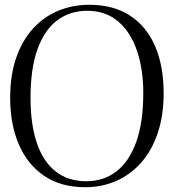

<svg xmlns="http://www.w3.org/2000/svg" viewBox="-20 -771 726 802"><path d="M336 11Q234.5 11 164.5 -36.5Q94.5 -84 58.5 -168Q22.5 -252 22.5 -362Q22.5 -457.5 47.8 -530Q73 -602.5 118 -651.8Q163 -701 223.2 -726Q283.5 -751 353 -751Q454 -751 523.2 -705.8Q592.5 -660.5 628 -577.8Q663.5 -495 663.5 -382.5Q663.5 -287.5 638.5 -214.2Q613.5 -141 568.8 -90.8Q524 -40.5 464.5 -14.8Q405 11 336 11ZM341 -14Q413 -14 466.2 -55Q519.5 -96 549 -177.8Q578.5 -259.5 578.5 -382.5Q578.5 -481 552.2 -558.8Q526 -636.5 473.8 -681.2Q421.5 -726 344 -726Q272.5 -726 219.2 -686.2Q166 -646.5 136.8 -565.8Q107.5 -485 107.5 -362Q107.5 -253 133.5 -175Q159.5 -97 211.5 -55.5Q263.5 -14 341 -14Z"/></svg>

Font: Merriweather 144pt Light
Style: Regular
Weight: 300
Version: Version 2.100